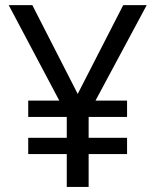

<svg xmlns="http://www.w3.org/2000/svg" viewBox="-20 -734 612 754"><path d="M285.2 -365.2 463.9 -713.9H556.2L355 -338.9H479V-274.9H328.1V-192.9H479V-128.9H328.1V0H242.2V-128.9H90.8V-192.9H242.2V-274.9H90.8V-338.9H212.9L14.2 -713.9H106.9Z"/></svg>

Font: NotoPenekeko
Style: Regular
Weight: 400
Designer: Monotype Design team
Foundry: Monotype Imaging Inc.
Version: Version 1.04